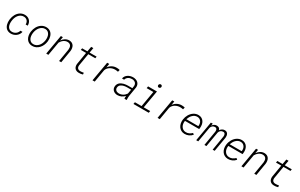

<svg xmlns="http://www.w3.org/2000/svg" viewBox="302 -2604 7026 4500"><g transform="rotate(30 3815.0 -354.0)"><path d="M255.9 -39.6Q285.6 -38.6 312.5 -47.1Q339.4 -55.7 361.3 -71.8Q383.3 -87.9 399.2 -110.8Q415 -133.8 422.9 -162.6H478Q470.7 -123 449.5 -90.8Q428.2 -58.6 397.9 -35.9Q367.7 -13.2 330.1 -1.2Q292.5 10.7 252.9 9.8Q216.8 8.8 188 -2Q159.2 -12.7 137.7 -31.2Q116.2 -49.8 101.8 -74.7Q87.4 -99.6 79.3 -128.4Q71.3 -157.2 69.1 -189Q66.9 -220.7 70.3 -252.4L72.8 -273.4Q77.1 -307.6 87.9 -340.8Q98.6 -374 115.2 -403.8Q131.8 -433.6 154.3 -458.7Q176.8 -483.9 204.3 -501.7Q231.9 -519.5 264.6 -529.3Q297.4 -539.1 335 -538.1Q375.5 -537.1 408.4 -522.7Q441.4 -508.3 464.6 -483.2Q487.8 -458 500 -423.8Q512.2 -389.6 510.7 -349.6L455.1 -350.1Q456.5 -378.9 448.5 -403.8Q440.4 -428.7 424.6 -447.3Q408.7 -465.8 385.3 -476.8Q361.8 -487.8 332 -488.8Q287.1 -490.2 252 -471.4Q216.8 -452.6 191.4 -421.9Q166 -391.1 150.6 -352.1Q135.3 -313 129.9 -273.4L127.4 -252.9Q123 -217.3 126.5 -179.9Q129.9 -142.6 144 -111.8Q158.2 -81.1 185.3 -61Q212.4 -41 255.9 -39.6Z M645 -268.6Q649.4 -303.2 660.6 -336.9Q671.9 -370.6 689 -400.9Q706.1 -431.2 729.2 -456.8Q752.4 -482.4 780.8 -500.7Q809.1 -519 842.3 -529.1Q875.5 -539.1 913.6 -538.1Q949.7 -537.1 978.8 -526.1Q1007.8 -515.1 1030 -496.6Q1052.2 -478 1067.6 -452.6Q1083 -427.2 1091.8 -398.2Q1100.6 -369.1 1103.3 -337.4Q1106 -305.7 1102.5 -273.4L1100.6 -256.8Q1093.8 -204.6 1072 -156Q1050.3 -107.4 1015.9 -70.1Q981.4 -32.7 934.8 -10.7Q888.2 11.2 832 9.8Q778.3 8.3 740 -14.6Q701.7 -37.6 678.5 -74.5Q655.3 -111.3 646.5 -158Q637.7 -204.6 643.1 -252.4ZM701.2 -252Q697.3 -216.3 701.7 -179.2Q706.1 -142.1 721.7 -111.3Q737.3 -80.6 764.9 -60.5Q792.5 -40.5 835 -39.1Q879.9 -37.6 916 -56.6Q952.1 -75.7 978.5 -106.9Q1004.9 -138.2 1021 -177.7Q1037.1 -217.3 1043 -257.3L1044.9 -272.9Q1048.8 -308.6 1044.4 -346.2Q1040 -383.8 1024.4 -415Q1008.8 -446.3 981 -466.8Q953.1 -487.3 910.6 -488.8Q865.2 -490.2 829.3 -470.7Q793.5 -451.2 767.1 -419.7Q740.7 -388.2 724.6 -348.1Q708.5 -308.1 703.1 -268.6Z M1359.4 -528.3 1342.8 -429.2Q1359.4 -453.1 1379.6 -473.4Q1399.9 -493.7 1423.8 -508.3Q1447.8 -522.9 1474.9 -530.8Q1502 -538.6 1532.2 -538.1Q1575.2 -537.1 1605 -520.3Q1634.8 -503.4 1651.9 -476.1Q1668.9 -448.7 1674.8 -413.1Q1680.7 -377.4 1676.3 -338.4L1619.6 0H1561.5L1618.2 -337.9Q1621.6 -367.2 1618.4 -393.8Q1615.2 -420.4 1603.5 -440.9Q1591.8 -461.4 1570.1 -473.9Q1548.3 -486.3 1515.1 -487.3Q1484.9 -487.8 1458.3 -478.3Q1431.6 -468.8 1408.9 -452.4Q1386.2 -436 1367.7 -414.1Q1349.1 -392.1 1335.4 -367.2L1272 0H1213.9L1305.7 -528.3Z M2106.4 -663.6 2082.5 -528.3H2272.9L2264.2 -480.5H2074.7L2019 -147.5Q2013.7 -98.1 2036.4 -70.8Q2059.1 -43.5 2108.9 -42Q2132.3 -41 2155.3 -44.2Q2178.2 -47.4 2201.2 -51.3L2205.6 -6.3Q2179.2 2.9 2151.6 6.6Q2124 10.3 2096.2 9.3Q2060.1 8.8 2033.2 -2.9Q2006.3 -14.6 1989 -35.2Q1971.7 -55.7 1964.4 -84.5Q1957 -113.3 1960 -148.4L2015.1 -480.5H1872.6L1881.3 -528.3H2023.4L2047.4 -663.6Z M2816.9 -538.6Q2858.4 -538.6 2897 -527.8L2882.8 -472.2Q2863.3 -476.1 2843.8 -478.8Q2824.2 -481.4 2804.2 -481.9Q2769.5 -482.4 2734.6 -473.1Q2699.7 -463.9 2669.7 -445.6Q2639.6 -427.2 2616.7 -400.1Q2593.8 -373 2583.5 -337.4L2526.4 0H2466.3L2558.1 -528.3H2614.3L2599.1 -437.5L2596.2 -425.8Q2636.2 -480 2692.4 -509.8Q2748.5 -539.6 2816.9 -538.6Z M3330.1 0Q3327.6 -19 3328.4 -37.8Q3329.1 -56.6 3332 -76.2Q3293.9 -36.1 3244.6 -12.7Q3195.3 10.7 3138.7 9.8Q3106.9 8.8 3078.9 -1.5Q3050.8 -11.7 3030 -30.5Q3009.3 -49.3 2998 -75.9Q2986.8 -102.5 2988.8 -136.2Q2990.7 -169.9 3003.4 -195.8Q3016.1 -221.7 3036.1 -240.7Q3056.2 -259.8 3082.3 -272.7Q3108.4 -285.6 3137.2 -293.2Q3166 -300.8 3195.8 -304.2Q3225.6 -307.6 3253.9 -307.6L3367.7 -307.1L3376.5 -367.7Q3379.4 -396.5 3371.6 -418.7Q3363.8 -440.9 3347.7 -456.3Q3331.5 -471.7 3308.6 -480Q3285.6 -488.3 3258.3 -489.3Q3231.4 -489.7 3206.1 -483.4Q3180.7 -477.1 3159.7 -463.6Q3138.7 -450.2 3123 -429.9Q3107.4 -409.7 3100.6 -382.8H3043.5Q3049.8 -421.9 3071.3 -451.2Q3092.8 -480.5 3123 -500Q3153.3 -519.5 3189.9 -529.1Q3226.6 -538.6 3263.7 -538.1Q3301.8 -537.1 3334.7 -525.4Q3367.7 -513.7 3391.1 -491.7Q3414.6 -469.7 3426.5 -438.2Q3438.5 -406.7 3434.6 -366.2L3392.1 -110.4Q3387.7 -83.5 3388.7 -58.1Q3389.6 -32.7 3390.6 -6.3L3390.1 0ZM3147.5 -42Q3177.2 -41 3205.1 -47.9Q3232.9 -54.7 3257.6 -68.4Q3282.2 -82 3303.2 -101.8Q3324.2 -121.6 3340.3 -146L3360.4 -262.2L3261.2 -262.7Q3240.2 -262.7 3217 -261Q3193.8 -259.3 3170.9 -254.4Q3147.9 -249.5 3126.5 -240.7Q3105 -231.9 3088.1 -218.5Q3071.3 -205.1 3060.3 -186Q3049.3 -167 3046.9 -141.1Q3044.4 -117.7 3052 -99.6Q3059.6 -81.5 3073.5 -68.8Q3087.4 -56.2 3106.7 -49.3Q3126 -42.5 3147.5 -42Z M3666.5 -528.3H3905.8L3822.8 -51.8H3997.6L3988.3 0H3574.7L3584 -51.8H3764.6L3838.4 -476.1H3657.2ZM3856 -671.9Q3856.9 -691.4 3869.1 -704.3Q3881.3 -717.3 3901.4 -717.8Q3920.9 -718.3 3932.6 -705.6Q3944.3 -692.9 3943.4 -673.8Q3942.4 -654.8 3929.7 -642.3Q3917 -629.9 3897.9 -629.4Q3878.4 -628.9 3866.7 -640.9Q3855 -652.8 3856 -671.9Z M4577.6 -538.6Q4619.1 -538.6 4657.7 -527.8L4643.6 -472.2Q4624 -476.1 4604.5 -478.8Q4585 -481.4 4564.9 -481.9Q4530.3 -482.4 4495.4 -473.1Q4460.4 -463.9 4430.4 -445.6Q4400.4 -427.2 4377.4 -400.1Q4354.5 -373 4344.2 -337.4L4287.1 0H4227.1L4318.8 -528.3H4375L4359.9 -437.5L4356.9 -425.8Q4397 -480 4453.1 -509.8Q4509.3 -539.6 4577.6 -538.6Z M4958.5 9.8Q4905.3 8.3 4865.7 -13.7Q4826.2 -35.6 4801 -71.3Q4775.9 -106.9 4765.1 -152.8Q4754.4 -198.7 4759.3 -247.6L4761.7 -269Q4766.1 -302.7 4777.6 -335.9Q4789.1 -369.1 4806.6 -399.4Q4824.2 -429.7 4847.7 -455.6Q4871.1 -481.4 4899.7 -500Q4928.2 -518.6 4961.4 -528.8Q4994.6 -539.1 5031.2 -538.1Q5081.5 -536.6 5117.2 -515.6Q5152.8 -494.6 5174.6 -460.9Q5196.3 -427.2 5204.3 -384.3Q5212.4 -341.3 5207.5 -295.9L5203.1 -260.3H4819.3L4816.9 -248.5Q4811.5 -211.4 4818.1 -174.8Q4824.7 -138.2 4843.3 -108.6Q4861.8 -79.1 4891.8 -60.3Q4921.9 -41.5 4962.9 -40Q5011.2 -38.1 5051.5 -57.6Q5091.8 -77.1 5125.5 -110.4L5160.2 -82.5Q5122.1 -36.6 5069.8 -12.9Q5017.6 10.7 4958.5 9.8ZM5028.3 -488.3Q4988.8 -489.7 4956.5 -474.6Q4924.3 -459.5 4899.2 -434.3Q4874 -409.2 4856 -376.5Q4837.9 -343.8 4826.7 -310.1L5150.4 -309.6L5151.9 -316.9Q5156.2 -348.1 5150.4 -378.4Q5144.5 -408.7 5128.7 -432.9Q5112.8 -457 5087.4 -472.2Q5062 -487.3 5028.3 -488.3Z M5417 -528.8 5404.3 -469.7Q5425.8 -502 5455.3 -520.5Q5484.9 -539.1 5524.4 -538.6Q5559.1 -538.1 5584.7 -521Q5610.4 -503.9 5617.2 -468.8Q5639.6 -500 5670.2 -519.3Q5700.7 -538.6 5740.7 -538.1Q5772 -537.6 5792.2 -524.9Q5812.5 -512.2 5823.7 -491.7Q5835 -471.2 5838.4 -445.3Q5841.8 -419.4 5838.9 -392.6L5772 0H5717.8L5783.2 -393.1Q5785.2 -410.2 5783.7 -427.2Q5782.2 -444.3 5775.6 -457.8Q5769 -471.2 5756.3 -479.5Q5743.7 -487.8 5722.7 -487.8Q5704.1 -487.8 5687.3 -481.7Q5670.4 -475.6 5656.7 -464.6Q5643.1 -453.6 5633.3 -438.7Q5623.5 -423.8 5619.1 -405.8L5549.3 0H5495.1L5561.5 -398.4Q5563 -415.5 5561.3 -431.6Q5559.6 -447.8 5552.7 -460.2Q5545.9 -472.7 5533.2 -480.2Q5520.5 -487.8 5500.5 -487.8Q5481.9 -487.8 5465.1 -481.7Q5448.2 -475.6 5434.8 -464.4Q5421.4 -453.1 5411.6 -438Q5401.9 -422.9 5397.5 -404.8L5327.6 0H5272.9L5364.7 -528.3Z M6132.3 9.8Q6079.1 8.3 6039.6 -13.7Q6000 -35.6 5974.9 -71.3Q5949.7 -106.9 5939 -152.8Q5928.2 -198.7 5933.1 -247.6L5935.5 -269Q5939.9 -302.7 5951.4 -335.9Q5962.9 -369.1 5980.5 -399.4Q5998 -429.7 6021.5 -455.6Q6044.9 -481.4 6073.5 -500Q6102.1 -518.6 6135.3 -528.8Q6168.5 -539.1 6205.1 -538.1Q6255.4 -536.6 6291 -515.6Q6326.7 -494.6 6348.4 -460.9Q6370.1 -427.2 6378.2 -384.3Q6386.2 -341.3 6381.3 -295.9L6377 -260.3H5993.2L5990.7 -248.5Q5985.4 -211.4 5991.9 -174.8Q5998.5 -138.2 6017.1 -108.6Q6035.6 -79.1 6065.7 -60.3Q6095.7 -41.5 6136.7 -40Q6185.1 -38.1 6225.3 -57.6Q6265.6 -77.1 6299.3 -110.4L6334 -82.5Q6295.9 -36.6 6243.7 -12.9Q6191.4 10.7 6132.3 9.8ZM6202.1 -488.3Q6162.6 -489.7 6130.4 -474.6Q6098.1 -459.5 6073 -434.3Q6047.9 -409.2 6029.8 -376.5Q6011.7 -343.8 6000.5 -310.1L6324.2 -309.6L6325.7 -316.9Q6330.1 -348.1 6324.2 -378.4Q6318.4 -408.7 6302.5 -432.9Q6286.6 -457 6261.2 -472.2Q6235.8 -487.3 6202.1 -488.3Z M6641.6 -528.3 6625 -429.2Q6641.6 -453.1 6661.9 -473.4Q6682.1 -493.7 6706.1 -508.3Q6730 -522.9 6757.1 -530.8Q6784.2 -538.6 6814.5 -538.1Q6857.4 -537.1 6887.2 -520.3Q6917 -503.4 6934.1 -476.1Q6951.2 -448.7 6957 -413.1Q6962.9 -377.4 6958.5 -338.4L6901.9 0H6843.8L6900.4 -337.9Q6903.8 -367.2 6900.6 -393.8Q6897.5 -420.4 6885.7 -440.9Q6874 -461.4 6852.3 -473.9Q6830.6 -486.3 6797.4 -487.3Q6767.1 -487.8 6740.5 -478.3Q6713.9 -468.8 6691.2 -452.4Q6668.5 -436 6649.9 -414.1Q6631.3 -392.1 6617.7 -367.2L6554.2 0H6496.1L6587.9 -528.3Z M7388.7 -663.6 7364.7 -528.3H7555.2L7546.4 -480.5H7356.9L7301.3 -147.5Q7295.9 -98.1 7318.6 -70.8Q7341.3 -43.5 7391.1 -42Q7414.6 -41 7437.5 -44.2Q7460.4 -47.4 7483.4 -51.3L7487.8 -6.3Q7461.4 2.9 7433.8 6.6Q7406.2 10.3 7378.4 9.3Q7342.3 8.8 7315.4 -2.9Q7288.6 -14.6 7271.2 -35.2Q7253.9 -55.7 7246.6 -84.5Q7239.3 -113.3 7242.2 -148.4L7297.4 -480.5H7154.8L7163.6 -528.3H7305.7L7329.6 -663.6Z"/></g></svg>

Font: Roboto Mono Light
Style: Italic
Weight: 300
Designer: Google
Version: Version 2.000985; 2015; ttfautohint (v1.3)